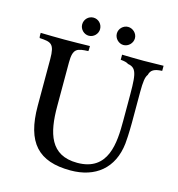

<svg xmlns="http://www.w3.org/2000/svg" viewBox="-121 -935 978 1055"><g transform="rotate(15 368.0 -408.0)"><path d="M721 -674C683 -674 646 -672 608 -672C567 -672 526 -673 485 -674V-645C507 -643 520 -640 530 -633C586 -624 585 -579 585 -424V-324C585 -200 578 -36 400 -36C246 -36 214 -155 214 -308V-557C214 -638 238 -642 301 -645C301 -648 302 -652 302 -657V-674C254 -673 206 -672 158 -672C111 -672 66 -673 22 -674V-657C22 -652 23 -648 24 -645C89 -641 110 -637 110 -548V-283C110 -73 193 14 375 14C517 14 613 -63 629 -207L632 -250C633 -274 634 -299 634 -325V-501C634 -559 638 -588 650 -603C657 -632 676 -643 721 -645ZM478 -830C451 -830 427 -807 427 -779C427 -751 451 -727 478 -727C506 -727 530 -751 530 -779C530 -807 505 -830 478 -830ZM281 -830C253 -830 230 -807 230 -778C230 -751 253 -727 281 -727C309 -727 332 -751 332 -778C332 -807 309 -830 281 -830Z"/></g></svg>

Font: Sibila
Style: Regular
Weight: 400
Designer: Stefan Peev
Foundry: Context Ltd
Version: Version 1.000